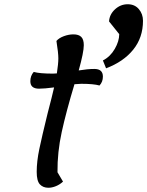

<svg xmlns="http://www.w3.org/2000/svg" viewBox="-20 -860 694 905"><path d="M465 -499Q465 -474 449 -457Q421 -465 363 -465Q353 -465 331 -463Q292 -334 271 -238Q250 -142 251 -48L277 -4Q262 10 243.5 17.5Q225 25 208 25Q183 25 168 9Q153 -7 153 -50Q153 -99 165.5 -158.5Q178 -218 204 -324Q226 -408 235 -448Q189 -442 164 -442Q123 -442 123 -477Q123 -503 139 -521Q167 -513 229 -513Q242 -513 248 -514Q255 -560 255 -585Q255 -611 246 -667Q258 -681 281 -689.5Q304 -698 326 -698Q351 -698 363 -686Q375 -674 375 -647Q375 -614 351 -528Q393 -535 425 -535Q465 -535 465 -499ZM582 -840Q615 -840 634.5 -817Q654 -794 654 -762Q654 -683 608 -626Q562 -569 480 -538L465 -575Q500 -593 521 -629.5Q542 -666 542 -699L494 -759Q496 -792 522 -816Q548 -840 582 -840Z"/></svg>

Font: Lemonada Light
Style: Regular
Weight: 300
Designer: Mohamed Gaber (Arabic) Eduardo Tunni (Latin)
Foundry: Kief Type Foundry
Version: Version 3.006